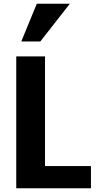

<svg xmlns="http://www.w3.org/2000/svg" viewBox="-20 -1000 576 1028"><path d="M467 8H67V-698H221V-111H467ZM196 -778H94L177 -980H354Z"/></svg>

Font: Repo
Style: Bold
Weight: 700
Designer: Stefan Peev
Foundry: Context Ltd
Version: Version 001.000